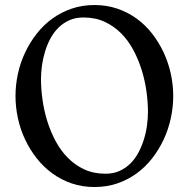

<svg xmlns="http://www.w3.org/2000/svg" viewBox="-20 -733 755 768"><path d="M672.9 -349.1Q672.9 -304.2 663.1 -259.5Q653.3 -214.8 634.5 -174.6Q615.7 -134.3 588.6 -99.6Q561.5 -64.9 526.4 -39.3Q491.2 -13.7 449 0.7Q406.7 15.1 357.9 15.1Q309.1 15.1 266.8 0.7Q224.6 -13.7 189.5 -39.3Q154.3 -64.9 127 -99.6Q99.6 -134.3 80.6 -174.6Q61.5 -214.8 51.8 -259.5Q42 -304.2 42 -349.1Q42 -394 51.8 -438.5Q61.5 -482.9 80.6 -523.2Q99.6 -563.5 127 -598.4Q154.3 -633.3 189.5 -658.7Q224.6 -684.1 266.8 -698.5Q309.1 -712.9 357.9 -712.9Q406.7 -712.9 449 -698.5Q491.2 -684.1 526.4 -658.7Q561.5 -633.3 588.6 -598.4Q615.7 -563.5 634.5 -523.2Q653.3 -482.9 663.1 -438.5Q672.9 -394 672.9 -349.1ZM314 -663.1Q282.2 -663.1 257.6 -652.1Q232.9 -641.1 213.9 -622.3Q194.8 -603.5 181.6 -578.9Q168.5 -554.2 160.2 -526.9Q151.9 -499.5 147.9 -471.2Q144 -442.9 144 -417Q144 -378.4 149.9 -335.2Q155.8 -292 168.7 -250Q181.6 -208 201.9 -169.7Q222.2 -131.3 251 -102.1Q279.8 -72.8 317.1 -55.4Q354.5 -38.1 401.9 -38.1Q433.1 -38.1 457.8 -49.1Q482.4 -60.1 501.5 -78.9Q520.5 -97.7 533.7 -122.6Q546.9 -147.5 555.4 -174.8Q564 -202.1 567.9 -230.7Q571.8 -259.3 571.8 -285.2Q571.8 -323.7 565.9 -366.7Q560.1 -409.7 547.1 -451.7Q534.2 -493.7 513.9 -532Q493.7 -570.3 464.8 -599.4Q436 -628.4 398.7 -645.8Q361.3 -663.1 314 -663.1Z"/></svg>

Font: Redressed
Style: Regular
Weight: 400
Designer: Astigmatic (AOETI)
Foundry: Astigmatic (AOETI)
Version: Version 1.001